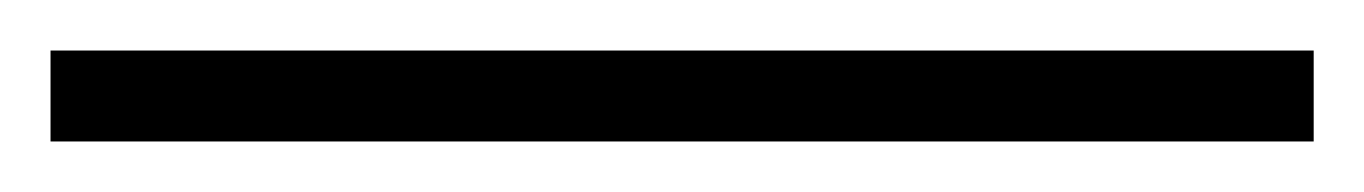

<svg xmlns="http://www.w3.org/2000/svg" viewBox="-20 -20 540 76"><path d="M0 0V36H500V0Z"/></svg>

Font: Montserrat Custom ExtraLight
Style: Regular
Weight: 300
Designer: Julieta Ulanovsky
Foundry: Julieta Ulanovsky
Version: Version 7.200